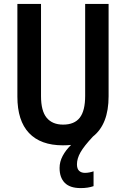

<svg xmlns="http://www.w3.org/2000/svg" viewBox="-20 -734 645 983"><path d="M374 107Q374 130 385 140.5Q396 151 415 151Q427 151 439 148.5Q451 146 459 143V219Q431 229 393 229Q338 229 311.5 202Q285 175 285 126Q285 94 301 64Q317 34 344 8Q324 10 302 10Q188 10 128.5 -53Q69 -116 69 -239V-714H190V-242Q190 -166 219 -131Q248 -96 303 -96Q361 -96 388.5 -131.5Q416 -167 416 -243V-714H536V-241Q536 -98 456 -35Q410 14 392 46Q374 78 374 107Z"/></svg>

Font: Noto Sans Thai Looped Condensed SemiBold
Style: Regular
Weight: 600
Width: 3
Designer: Sasikarn Vongin, Ben Mitchell
Foundry: The Fontpad Ltd
Version: Version 1.001; ttfautohint (v1.8.4.7-5d5b)